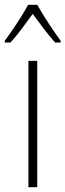

<svg xmlns="http://www.w3.org/2000/svg" viewBox="-43 -784 274 804"><path d="M113 0H76V-529H113ZM113 -764Q126 -741 144.5 -711.5Q163 -682 181.5 -655Q200 -628 211 -613V-606H188Q165 -631 140 -664Q115 -697 94 -726Q74 -698 48.5 -664Q23 -630 1 -606H-23V-613Q-9 -632 9.5 -659Q28 -686 45.5 -714Q63 -742 75 -764Z"/></svg>

Font: Noto Sans Telugu Condensed ExtraLight
Style: Regular
Weight: 200
Width: 3
Designer: Jelle Bosma - Monotype Design Team
Foundry: Monotype Imaging Inc.
Version: Version 2.005; ttfautohint (v1.8.4.7-5d5b)